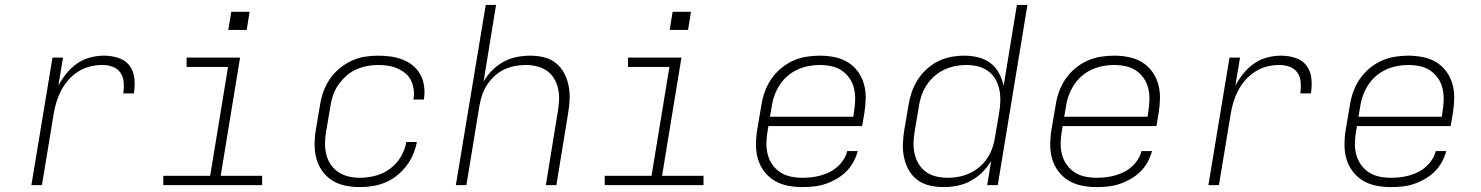

<svg xmlns="http://www.w3.org/2000/svg" viewBox="-20 -755 6040 783"><path d="M108 0 194 -520H237L218 -406Q232 -432 251 -455.5Q270 -479 294.5 -496Q319 -513 347.5 -520.5Q376 -528 404 -528Q434 -528 462.5 -519Q491 -510 508 -487.5Q525 -465 528 -435Q531 -405 526 -374H483Q486 -397 484.5 -419Q483 -441 471.5 -458Q460 -475 440 -482.5Q420 -490 397 -490Q373 -490 348 -484Q323 -478 300.5 -464Q278 -450 260 -430Q242 -410 230 -387Q218 -364 210.5 -340Q203 -316 199 -291L151 0Z M646 0V-38H837L910 -482H741V-520H959L880 -38H1049V0ZM911 -633 923 -707H998L986 -633Z M1447 8Q1417 8 1388 2Q1359 -4 1335 -19Q1311 -34 1294.5 -57Q1278 -80 1270.5 -107.5Q1263 -135 1263 -165Q1263 -195 1268 -226L1285 -326Q1289 -353 1298.5 -380Q1308 -407 1324 -431Q1340 -455 1363 -474.5Q1386 -494 1412.5 -506.5Q1439 -519 1466.5 -523.5Q1494 -528 1521 -528Q1548 -528 1573.5 -524.5Q1599 -521 1622 -512Q1645 -503 1664 -487.5Q1683 -472 1694.5 -450.5Q1706 -429 1709.5 -403.5Q1713 -378 1709 -352Q1709 -351 1708.5 -350Q1708 -349 1708 -349H1666Q1666 -349 1666 -349.5Q1666 -350 1666 -351Q1670 -371 1667 -391Q1664 -411 1655.5 -428Q1647 -445 1632 -457Q1617 -469 1599.5 -476.5Q1582 -484 1562 -487Q1542 -490 1521 -490Q1499 -490 1476 -485.5Q1453 -481 1431 -471Q1409 -461 1390.5 -444Q1372 -427 1358.5 -407Q1345 -387 1337.5 -364.5Q1330 -342 1327 -319L1310 -219Q1306 -195 1305.5 -171.5Q1305 -148 1310.5 -125.5Q1316 -103 1328.5 -84.5Q1341 -66 1359.5 -53.5Q1378 -41 1400.5 -35.5Q1423 -30 1447 -30Q1478 -30 1510 -38Q1542 -46 1569.5 -66Q1597 -86 1614.5 -115.5Q1632 -145 1637 -176H1680Q1675 -150 1664.5 -125Q1654 -100 1637 -78Q1620 -56 1598 -38.5Q1576 -21 1550.5 -10.5Q1525 0 1499 4Q1473 8 1447 8Z M1839 0 1961 -735H2003L1952 -422Q1966 -447 1987 -468Q2008 -489 2033.5 -503Q2059 -517 2087 -522.5Q2115 -528 2142 -528Q2171 -528 2198 -521.5Q2225 -515 2246 -498.5Q2267 -482 2280 -458Q2293 -434 2298.5 -407Q2304 -380 2303 -351.5Q2302 -323 2297 -294L2249 0H2206L2255 -301Q2259 -324 2260 -347.5Q2261 -371 2256 -393.5Q2251 -416 2239.5 -435Q2228 -454 2210 -466.5Q2192 -479 2169.5 -484.5Q2147 -490 2123 -490Q2101 -490 2078.5 -485.5Q2056 -481 2035 -471Q2014 -461 1996.5 -444.5Q1979 -428 1966 -408.5Q1953 -389 1946 -367Q1939 -345 1935 -323L1882 0Z M2446 0V-38H2637L2710 -482H2541V-520H2759L2680 -38H2849V0ZM2711 -633 2723 -707H2798L2786 -633Z M3252 8Q3221 8 3191.5 2Q3162 -4 3138 -18.5Q3114 -33 3096.5 -56Q3079 -79 3071 -106.5Q3063 -134 3063 -164.5Q3063 -195 3068 -226L3085 -326Q3089 -353 3098.5 -380Q3108 -407 3124.5 -431.5Q3141 -456 3164 -475.5Q3187 -495 3213.5 -507Q3240 -519 3268 -523.5Q3296 -528 3324 -528Q3324 -528 3324 -528Q3324 -528 3324 -528Q3354 -528 3383.5 -522Q3413 -516 3437 -501.5Q3461 -487 3478 -464Q3495 -441 3503 -413Q3511 -385 3510.5 -355Q3510 -325 3505 -294L3496 -241H3114L3110 -219Q3106 -195 3105.5 -171Q3105 -147 3111 -124.5Q3117 -102 3130 -83.5Q3143 -65 3162 -52.5Q3181 -40 3204.5 -35Q3228 -30 3252 -30Q3270 -30 3288.5 -32Q3307 -34 3325.5 -39Q3344 -44 3361.5 -52.5Q3379 -61 3394 -74Q3409 -87 3420 -104Q3431 -121 3435 -139H3478Q3472 -116 3460 -94Q3448 -72 3430 -54.5Q3412 -37 3390 -24.5Q3368 -12 3345 -4.5Q3322 3 3298.5 5.5Q3275 8 3252 8ZM3460 -279 3463 -301Q3467 -325 3467.5 -349Q3468 -373 3462.5 -395.5Q3457 -418 3444 -436.5Q3431 -455 3412.5 -467.5Q3394 -480 3370.5 -485Q3347 -490 3323 -490Q3300 -490 3277 -485.5Q3254 -481 3232 -471Q3210 -461 3191 -444.5Q3172 -428 3159 -407.5Q3146 -387 3138 -364.5Q3130 -342 3127 -319L3120 -279Z M3828 8Q3799 8 3771 1.5Q3743 -5 3721.5 -21Q3700 -37 3686.5 -61Q3673 -85 3667 -112Q3661 -139 3662 -168Q3663 -197 3668 -226L3685 -326Q3689 -352 3698 -378.5Q3707 -405 3722 -429Q3737 -453 3759 -473Q3781 -493 3806.5 -505.5Q3832 -518 3859 -523Q3886 -528 3913 -528Q3942 -528 3970 -521Q3998 -514 4019.5 -497.5Q4041 -481 4054 -456.5Q4067 -432 4073 -405L4127 -735H4170L4049 0H4006L4022 -99Q4007 -73 3985.5 -52Q3964 -31 3938 -17Q3912 -3 3883.5 2.5Q3855 8 3828 8ZM3847 -30Q3869 -30 3891.5 -34.5Q3914 -39 3935.5 -49Q3957 -59 3975.5 -75Q3994 -91 4007 -111Q4020 -131 4027.5 -153Q4035 -175 4038 -197L4055 -297Q4059 -321 4059.5 -345Q4060 -369 4055 -391.5Q4050 -414 4038.5 -433.5Q4027 -453 4008.5 -466Q3990 -479 3967 -484.5Q3944 -490 3920 -490Q3898 -490 3875 -485.5Q3852 -481 3830 -470.5Q3808 -460 3789.5 -443.5Q3771 -427 3758 -406.5Q3745 -386 3737.5 -364Q3730 -342 3727 -319L3710 -219Q3706 -195 3705.5 -171.5Q3705 -148 3710.5 -125.5Q3716 -103 3728 -84Q3740 -65 3758.5 -52.5Q3777 -40 3800 -35Q3823 -30 3847 -30Z M4452 8Q4421 8 4391.5 2Q4362 -4 4338 -18.5Q4314 -33 4296.5 -56Q4279 -79 4271 -106.5Q4263 -134 4263 -164.5Q4263 -195 4268 -226L4285 -326Q4289 -353 4298.5 -380Q4308 -407 4324.5 -431.5Q4341 -456 4364 -475.5Q4387 -495 4413.5 -507Q4440 -519 4468 -523.5Q4496 -528 4524 -528Q4524 -528 4524 -528Q4524 -528 4524 -528Q4554 -528 4583.5 -522Q4613 -516 4637 -501.5Q4661 -487 4678 -464Q4695 -441 4703 -413Q4711 -385 4710.5 -355Q4710 -325 4705 -294L4696 -241H4314L4310 -219Q4306 -195 4305.5 -171Q4305 -147 4311 -124.5Q4317 -102 4330 -83.5Q4343 -65 4362 -52.5Q4381 -40 4404.5 -35Q4428 -30 4452 -30Q4470 -30 4488.5 -32Q4507 -34 4525.5 -39Q4544 -44 4561.5 -52.5Q4579 -61 4594 -74Q4609 -87 4620 -104Q4631 -121 4635 -139H4678Q4672 -116 4660 -94Q4648 -72 4630 -54.5Q4612 -37 4590 -24.5Q4568 -12 4545 -4.5Q4522 3 4498.5 5.5Q4475 8 4452 8ZM4660 -279 4663 -301Q4667 -325 4667.5 -349Q4668 -373 4662.5 -395.5Q4657 -418 4644 -436.5Q4631 -455 4612.5 -467.5Q4594 -480 4570.5 -485Q4547 -490 4523 -490Q4500 -490 4477 -485.5Q4454 -481 4432 -471Q4410 -461 4391 -444.5Q4372 -428 4359 -407.5Q4346 -387 4338 -364.5Q4330 -342 4327 -319L4320 -279Z M4908 0 4994 -520H5037L5018 -406Q5032 -432 5051 -455.5Q5070 -479 5094.5 -496Q5119 -513 5147.5 -520.5Q5176 -528 5204 -528Q5234 -528 5262.5 -519Q5291 -510 5308 -487.5Q5325 -465 5328 -435Q5331 -405 5326 -374H5283Q5286 -397 5284.5 -419Q5283 -441 5271.5 -458Q5260 -475 5240 -482.5Q5220 -490 5197 -490Q5173 -490 5148 -484Q5123 -478 5100.5 -464Q5078 -450 5060 -430Q5042 -410 5030 -387Q5018 -364 5010.5 -340Q5003 -316 4999 -291L4951 0Z M5652 8Q5621 8 5591.5 2Q5562 -4 5538 -18.5Q5514 -33 5496.5 -56Q5479 -79 5471 -106.5Q5463 -134 5463 -164.5Q5463 -195 5468 -226L5485 -326Q5489 -353 5498.5 -380Q5508 -407 5524.5 -431.5Q5541 -456 5564 -475.5Q5587 -495 5613.5 -507Q5640 -519 5668 -523.5Q5696 -528 5724 -528Q5724 -528 5724 -528Q5724 -528 5724 -528Q5754 -528 5783.5 -522Q5813 -516 5837 -501.5Q5861 -487 5878 -464Q5895 -441 5903 -413Q5911 -385 5910.5 -355Q5910 -325 5905 -294L5896 -241H5514L5510 -219Q5506 -195 5505.5 -171Q5505 -147 5511 -124.5Q5517 -102 5530 -83.5Q5543 -65 5562 -52.5Q5581 -40 5604.5 -35Q5628 -30 5652 -30Q5670 -30 5688.5 -32Q5707 -34 5725.5 -39Q5744 -44 5761.5 -52.5Q5779 -61 5794 -74Q5809 -87 5820 -104Q5831 -121 5835 -139H5878Q5872 -116 5860 -94Q5848 -72 5830 -54.5Q5812 -37 5790 -24.5Q5768 -12 5745 -4.5Q5722 3 5698.5 5.5Q5675 8 5652 8ZM5860 -279 5863 -301Q5867 -325 5867.5 -349Q5868 -373 5862.5 -395.5Q5857 -418 5844 -436.5Q5831 -455 5812.5 -467.5Q5794 -480 5770.5 -485Q5747 -490 5723 -490Q5700 -490 5677 -485.5Q5654 -481 5632 -471Q5610 -461 5591 -444.5Q5572 -428 5559 -407.5Q5546 -387 5538 -364.5Q5530 -342 5527 -319L5520 -279Z"/></svg>

Font: Iosevka SS04 XLt Ex Obl
Style: Regular
Weight: 200
Width: 7
Italic angle: -9°
Monospace: yes
Designer: Belleve Invis
Foundry: Belleve Invis
Version: Version 19.0.0; ttfautohint (v1.8.4)